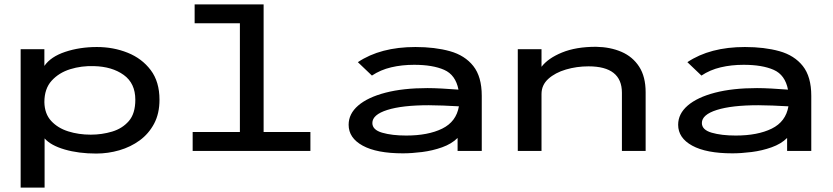

<svg xmlns="http://www.w3.org/2000/svg" viewBox="-20 -687 3790 874"><path d="M74 167V-463H182V-387Q211 -429 277 -451Q343 -473 421 -473Q496 -473 561 -447Q626 -421 666 -368Q706 -315 706 -233Q706 -170 681.5 -124Q657 -78 616 -48Q575 -18 523.5 -3Q472 12 418 12Q338 12 274.5 -6.5Q211 -25 183 -57V167ZM393 -74Q444 -74 490.5 -88Q537 -102 566.5 -136Q596 -170 596 -233Q596 -308 543 -346Q490 -384 408 -386Q351 -388 299.5 -372Q248 -356 215 -319.5Q182 -283 182 -222Q183 -169 213 -136.5Q243 -104 290.5 -89Q338 -74 393 -74Z M857 0V-86H1072V-581H866V-667H1180V-86H1393V0Z M1814 11Q1695 11 1631 -24Q1567 -59 1567 -119Q1567 -169 1610.5 -206.5Q1654 -244 1734.5 -265Q1815 -286 1926 -286Q1954 -286 1991.5 -284Q2029 -282 2067 -279Q2054 -346 2002 -369Q1950 -392 1865 -392Q1809 -392 1760.5 -380.5Q1712 -369 1673 -343L1609 -404Q1712 -473 1871 -473Q1960 -473 2028 -454Q2096 -435 2134.5 -386.5Q2173 -338 2173 -251V0H2063V-59Q2036 -32 1992.5 -16.5Q1949 -1 1901.5 5Q1854 11 1814 11ZM1675 -127Q1675 -96 1719.5 -83Q1764 -70 1829 -70Q1929 -70 1993 -101.5Q2057 -133 2069 -203Q2035 -205 1997.5 -206.5Q1960 -208 1932 -208Q1811 -208 1743 -186.5Q1675 -165 1675 -127Z M2337 0V-463H2445V-383Q2475 -422 2538.5 -448Q2602 -474 2693 -474Q2758 -473 2809 -451Q2860 -429 2889.5 -383.5Q2919 -338 2919 -267V0H2811V-265Q2811 -385 2659 -385Q2605 -385 2556 -370.5Q2507 -356 2476 -328Q2445 -300 2445 -259V0Z M3314 11Q3195 11 3131 -24Q3067 -59 3067 -119Q3067 -169 3110.5 -206.5Q3154 -244 3234.5 -265Q3315 -286 3426 -286Q3454 -286 3491.5 -284Q3529 -282 3567 -279Q3554 -346 3502 -369Q3450 -392 3365 -392Q3309 -392 3260.5 -380.5Q3212 -369 3173 -343L3109 -404Q3212 -473 3371 -473Q3460 -473 3528 -454Q3596 -435 3634.5 -386.5Q3673 -338 3673 -251V0H3563V-59Q3536 -32 3492.5 -16.5Q3449 -1 3401.5 5Q3354 11 3314 11ZM3175 -127Q3175 -96 3219.5 -83Q3264 -70 3329 -70Q3429 -70 3493 -101.5Q3557 -133 3569 -203Q3535 -205 3497.5 -206.5Q3460 -208 3432 -208Q3311 -208 3243 -186.5Q3175 -165 3175 -127Z"/></svg>

Font: Inconsolata ExtraExpanded SemiBold
Style: Regular
Weight: 600
Width: 8
Monospace: yes
Designer: Raph Levien, Cyreal, Brenton Simpson
Foundry: Raph Levien, Cyreal, Google
Version: Version 3.001; ttfautohint (v1.8.2.53-6de2)